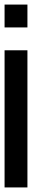

<svg xmlns="http://www.w3.org/2000/svg" viewBox="-20 -820 240 840"><path d="M0 0V-600H100V0ZM0 -700V-800H100V-700Z"/></svg>

Font: Galmuri9 Regular
Style: Regular
Weight: 400
Designer: Lee Minseo (quiple)
Version: Version 2.399;hotconv 1.1.1;makeotfexe 2.6.0 DEVELOPMENT